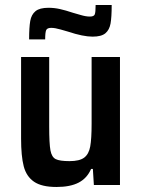

<svg xmlns="http://www.w3.org/2000/svg" viewBox="-20 -737 562 765"><path d="M64 -185V-510H176V-234Q176 -165 181 -138Q186 -111 202 -103Q218 -95 257 -95Q297 -95 315.5 -109Q334 -123 339.5 -153.5Q345 -184 345 -244V-510H458V0H354L350 -64H343Q327 -27 293.5 -9.5Q260 8 205 8Q146 8 115.5 -13Q85 -34 74.5 -74.5Q64 -115 64 -185ZM173 -706Q196 -706 218.5 -701Q241 -696 271 -686Q279 -684 300.5 -677.5Q322 -671 338 -671Q354 -671 357.5 -679.5Q361 -688 361 -717H425Q425 -669 420.5 -643.5Q416 -618 400 -604.5Q384 -591 349 -591Q311 -591 251 -611Q244 -613 221.5 -619.5Q199 -626 184 -626Q168 -626 164 -617Q160 -608 160 -580H96Q96 -628 100.5 -653.5Q105 -679 121.5 -692.5Q138 -706 173 -706Z"/></svg>

Font: Saira Semi Condensed Medium
Style: Regular
Weight: 500
Width: 4
Designer: Hector Gatti with collaboration of the Omnibus-Type team
Foundry: Omnibus-Type
Version: Version 1.001; ttfautohint (v1.8)